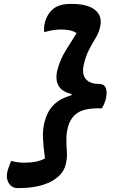

<svg xmlns="http://www.w3.org/2000/svg" viewBox="-20 -790 640 982"><path d="M273 -430Q287 -485 315.5 -530.5Q344 -576 365 -610Q367 -612 368.5 -615Q370 -618 371 -621Q356 -631 336.5 -635Q317 -639 293 -639Q270 -639 251.5 -636Q233 -633 212 -627H206Q205 -635 205.5 -647.5Q206 -660 209 -673Q222 -721 253.5 -745.5Q285 -770 340 -770H347Q430 -770 467.5 -738Q505 -706 492 -652L490 -645Q485 -621 468.5 -594.5Q452 -568 435 -535Q418 -502 408 -457Q398 -409 419.5 -385Q441 -361 483 -361H486Q512 -361 520.5 -341.5Q529 -322 522 -288Q519 -275 514 -262Q509 -249 501 -236H484Q412 -236 377 -213Q342 -190 328 -142Q319 -107 319.5 -74Q320 -41 322 -11.5Q324 18 317 45L316 52Q302 107 239 139.5Q176 172 74 172H70Q40 172 24.5 146Q9 120 19 82Q24 66 28 55.5Q32 45 37 34H43Q67 42 108 42Q169 42 209 21Q210 18 209.5 15Q209 12 209 9Q203 -30 200 -79Q197 -128 209 -171Q224 -224 256.5 -255.5Q289 -287 345 -303L347 -309Q296 -321 279 -352Q262 -383 273 -430Z"/></svg>

Font: Recursive Mn Csl St
Style: Bold Italic
Weight: 700
Italic angle: -15°
Monospace: yes
Version: Version 1.079;hotconv 1.0.112;makeotfexe 2.5.65598; ttfautoh